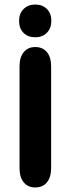

<svg xmlns="http://www.w3.org/2000/svg" viewBox="-20 -814 311 845"><path d="M66 -74Q66 -34 84.5 -11.5Q103 11 135 11Q168 11 186.5 -11.5Q205 -34 205 -74V-522Q205 -562 186.5 -584.5Q168 -607 135 -607Q103 -607 84.5 -584.5Q66 -562 66 -522ZM135 -794Q104 -794 84 -774.5Q64 -755 64 -722Q64 -689 83.5 -669.5Q103 -650 135 -650Q167 -650 186.5 -670Q206 -690 206 -722Q206 -755 186.5 -774.5Q167 -794 135 -794Z"/></svg>

Font: Beiruti ExtraBold
Style: Regular
Weight: 800
Designer: Arlette Boutros
Foundry: Boutros
Version: Version 1.41